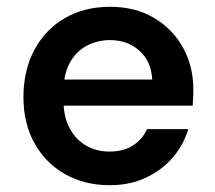

<svg xmlns="http://www.w3.org/2000/svg" viewBox="-20 -533 632 565"><path d="M303 12Q229 12 171.5 -20.5Q114 -53 81.5 -111.5Q49 -170 49 -247Q49 -326 81 -386Q113 -446 170.5 -479.5Q228 -513 304 -513Q378 -513 433 -480.5Q488 -448 518.5 -393Q549 -338 549 -269Q549 -259 548.5 -247Q548 -235 547 -222H136V-299H428Q425 -353 390 -384Q355 -415 304 -415Q267 -415 235.5 -398.5Q204 -382 185.5 -348.5Q167 -315 167 -265V-236Q167 -189 185 -155.5Q203 -122 233.5 -104.5Q264 -87 302 -87Q344 -87 371.5 -105Q399 -123 413 -153H534Q520 -106 488 -69Q456 -32 409 -10Q362 12 303 12Z"/></svg>

Font: DM Sans 17pt SemiBold
Style: Regular
Weight: 600
Version: Version 4.004;gftools[0.9.30]